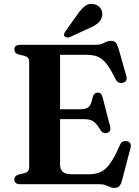

<svg xmlns="http://www.w3.org/2000/svg" viewBox="-20 -925 700 964"><path d="M223.5 -376.5H382Q413 -376.5 425.8 -388.5Q438.5 -400.5 445 -435.5Q448 -447.5 454.2 -453.5Q460.5 -459.5 470 -460Q489 -461 494.5 -438.5L533 -290Q536 -277 532.8 -269.2Q529.5 -261.5 519 -258Q509 -255 500.2 -258Q491.5 -261 485.5 -270.5Q472 -293.5 460.2 -305.8Q448.5 -318 434 -322.5Q419.5 -327 397 -327H223.5ZM52 -677Q52 -688 59.5 -694Q67 -700 82.5 -700H462.5Q480.5 -700 492.2 -705Q504 -710 514.2 -715Q524.5 -720 538 -720Q553 -720 560.8 -711.5Q568.5 -703 574.5 -683.5L614.5 -543Q618 -530.5 614 -522Q610 -513.5 599 -510Q586.5 -506 576.5 -510.5Q566.5 -515 560 -527.5Q541 -566.5 524.8 -590.8Q508.5 -615 492 -627.8Q475.5 -640.5 456.2 -645.2Q437 -650 411.5 -650H281.5V-99.5Q281.5 -74.5 295.5 -62.2Q309.5 -50 338 -50H426Q460 -50 485 -61.2Q510 -72.5 532.8 -104.2Q555.5 -136 583 -198.5Q588 -210 596.5 -214Q605 -218 616 -216.5Q628.5 -214.5 633.8 -205.5Q639 -196.5 635.5 -183L592.5 -18.5Q587.5 0.5 579 9.5Q570.5 18.5 554 18.5Q542.5 18.5 532.2 13.8Q522 9 510 4.5Q498 0 480.5 0H82.5Q67 0 59.5 -6.2Q52 -12.5 52 -23Q52 -42 73 -48.5L101.5 -55Q114 -58.5 120.2 -65.5Q126.5 -72.5 126.5 -83.5V-616.5Q126.5 -627.5 120.2 -634.5Q114 -641.5 101.5 -645L73 -651.5Q52 -658 52 -677ZM369 -852.5Q387.5 -880 407 -894.8Q426.5 -909.5 452.5 -904Q475.5 -899 486.2 -881Q497 -863 492.5 -844.5Q488 -822 471.2 -808.2Q454.5 -794.5 426.5 -783L331.5 -739Q324.5 -736.5 316.8 -737Q309 -737.5 304.5 -742.5Q299.5 -748 301.8 -754.5Q304 -761 308 -767Z"/></svg>

Font: Fraunces SemiBold
Style: Regular
Weight: 600
Version: Version 1.000;[b76b70a41]